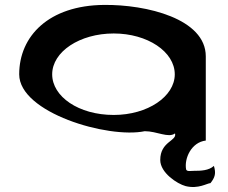

<svg xmlns="http://www.w3.org/2000/svg" viewBox="-20 -576 926 780"><path d="M58 -274C58 -118 419 -12 568 -43C618 -43 664 -14 691 -34C700 -3 631 -2 631 74C631 126 700 171 734 180C786 193 822 168 835 168C854 144 858 128 849 98C828 117 796 118 768 118C755 118 739 122 736 112C728 68 757 2 816 -5V-347C816 -500 575 -558 402 -556C179 -554 58 -430 58 -274ZM192 -274C192 -366 304 -440 442 -440C579 -440 690 -366 690 -274C690 -184 580 -109 442 -109C299 -109 192 -184 192 -274Z"/></svg>

Font: Ampere
Style: SuExt
Weight: 400
Version: Version 1